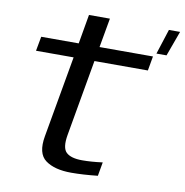

<svg xmlns="http://www.w3.org/2000/svg" viewBox="-82 -806 858 890"><g transform="rotate(10 347.5 -361.0)"><path d="M311 6.5Q232.5 6.5 189.8 -24.8Q147 -56 162 -139.5L229.5 -522H52.5L65 -590H241.5L265.5 -728H364L339.5 -590H591L579 -522H327.5L264.5 -163.5Q253.5 -101 276 -80Q298.5 -59 351 -59Q394 -59 447 -66L435.5 -1Q366.5 6.5 311 6.5ZM604.5 -606 642.5 -724H695L652 -606Z"/></g></svg>

Font: Anybody ExtraExpanded Regular
Style: Italic
Weight: 400
Width: 8
Italic angle: -10°
Designer: Tyler Finck
Foundry: Etcetera Type Company
Version: Version 1.010; ttfautohint (v1.8.3) -l 8 -r 50 -G 200 -x 14 